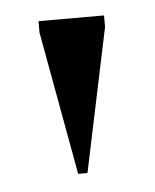

<svg xmlns="http://www.w3.org/2000/svg" viewBox="-32 -744 248 308"><g transform="rotate(-5 92.0 -590.0)"><path d="M82.5 -465.5 40.5 -696.5V-715H146V-696.5L97.5 -465.5Z"/></g></svg>

Font: Newsreader Display
Style: Regular
Weight: 400
Designer: Hugues Gentile
Foundry: Production Type
Version: Version 1.001